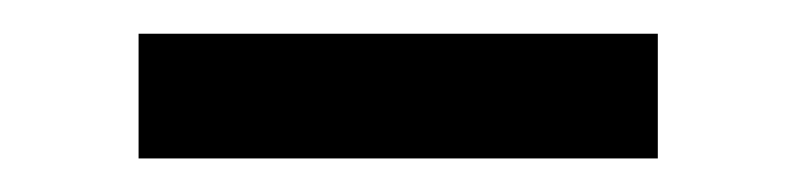

<svg xmlns="http://www.w3.org/2000/svg" viewBox="-20 -321 476 115"><path d="M63 -226.1V-300.8H374V-226.1Z"/></svg>

Font: Montagu Slab 144pt Medium
Style: Regular
Weight: 500
Designer: Florian Karsten
Foundry: Florian Karsten
Version: Version 1.000